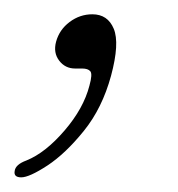

<svg xmlns="http://www.w3.org/2000/svg" viewBox="-34 -94 243 262"><path d="M68.5 -0.5Q55 -0.5 46.8 -11.2Q38.5 -22 42.5 -37Q47 -53.5 61 -64Q75 -74.5 92 -74.5Q113 -74.5 121.2 -54.8Q129.5 -35 117.5 9.5Q105.5 53.5 80.5 84.5Q55.5 115.5 30.8 131.8Q6 148 -5 148Q-15.5 148 -14 139.5Q-13 130.5 2 125Q28 114.5 54 84.2Q80 54 88 23Q92.5 7 89.2 3.2Q86 -0.5 78 -0.5Z"/></svg>

Font: Fraunces 72pt S100 Thin
Style: Italic
Weight: 100
Italic angle: -16°
Version: Version 1.000; ttfautohint (v1.8.3)